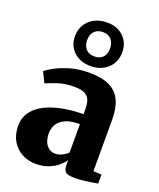

<svg xmlns="http://www.w3.org/2000/svg" viewBox="-156 -942 865 1047"><g transform="rotate(20 277.0 -418.0)"><path d="M180 11Q135 11 98.2 -8.5Q61.5 -28 40 -64.8Q18.5 -101.5 18.5 -153Q18.5 -199 43 -233Q67.5 -267 111 -289Q154.5 -311 211.2 -322Q268 -333 332 -333V-362.5Q332 -394 323.8 -414.8Q315.5 -435.5 294.5 -446Q273.5 -456.5 235 -456.5Q179.5 -456.5 138.2 -442.2Q97 -428 73.5 -418L44 -478.5Q58 -490.5 92 -509Q126 -527.5 175.2 -542Q224.5 -556.5 284.5 -556.5Q358.5 -556.5 403.2 -534.8Q448 -513 468.5 -469Q489 -425 489 -357.5V-59.5L536.5 -57V-5Q525.5 -2.5 503 1Q480.5 4.5 454.2 7.5Q428 10.5 405.5 10.5Q367.5 10.5 353.2 0.2Q339 -10 339 -41.5V-69Q327.5 -51.5 305.5 -32.8Q283.5 -14 251.8 -1.5Q220 11 180 11ZM260.5 -77.5Q277.5 -77.5 298 -87Q318.5 -96.5 332 -111V-275.5Q280 -275.5 248.5 -261Q217 -246.5 203.2 -222.8Q189.5 -199 189.5 -171Q189.5 -142 198.2 -121.2Q207 -100.5 223 -89Q239 -77.5 260.5 -77.5ZM276.5 -592.5Q216.5 -592.5 179 -628.2Q141.5 -664 142.5 -719Q143.5 -776 183 -811.5Q222.5 -847 284 -847Q343 -847 379.5 -811.2Q416 -775.5 415 -720Q414.5 -664 376 -628.2Q337.5 -592.5 276.5 -592.5ZM279 -649Q310 -649 327.8 -667.2Q345.5 -685.5 345.5 -717Q345.5 -750 328.5 -770Q311.5 -790 279.5 -790Q248 -790 230 -771.2Q212 -752.5 212 -720Q212 -688 229.5 -668.5Q247 -649 279 -649Z"/></g></svg>

Font: Merriweather 48pt Black
Style: Regular
Weight: 900
Version: Version 2.100